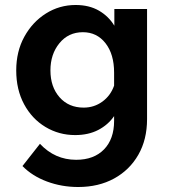

<svg xmlns="http://www.w3.org/2000/svg" viewBox="-20 -539 678 769"><path d="M569 -62Q569 20 534 81Q499 142 437 176Q375 210 293 210Q227 210 168 188Q109 166 70 126L140 37Q200 101 285 101Q356 101 396.5 59.5Q437 18 437 -55V-74Q413 -39 373.5 -18.5Q334 2 281 2Q216 2 162 -30.5Q108 -63 76.5 -121.5Q45 -180 45 -257Q45 -333 77.5 -392Q110 -451 164 -485Q218 -519 283 -519Q337 -519 376 -496.5Q415 -474 438 -436V-503H569ZM182 -257Q182 -191 218.5 -149.5Q255 -108 315 -108Q357 -108 390 -132Q423 -156 437 -196V-248Q437 -322 402.5 -366Q368 -410 312 -410Q254 -410 218 -366Q182 -322 182 -257Z"/></svg>

Font: Wix Madefor Text
Style: Bold
Weight: 700
Designer: Dalton Maag Ltd
Foundry: Dalton Maag Ltd
Version: Version 3.100